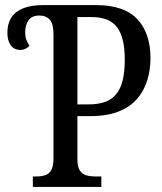

<svg xmlns="http://www.w3.org/2000/svg" viewBox="-20 -734 638 754"><path d="M109 0V-41H122Q142 -41 157.5 -46Q173 -51 181.5 -66.5Q190 -82 190 -113V-600Q190 -640 175.5 -656.5Q161 -673 134 -673Q106 -673 92.5 -655Q79 -637 79 -607Q79 -590 83.5 -578Q88 -566 96 -554Q89 -547 80 -542.5Q71 -538 60 -538Q35 -538 22 -556.5Q9 -575 9 -605Q9 -641 24.5 -665Q40 -689 71 -701.5Q102 -714 149 -714H357Q467 -714 519 -659Q571 -604 571 -505Q571 -460 558.5 -419Q546 -378 518.5 -346Q491 -314 445.5 -296Q400 -278 335 -278H284V-108Q284 -79 293.5 -64.5Q303 -50 319 -45.5Q335 -41 353 -41H378V0ZM327 -324Q365 -324 392 -333.5Q419 -343 436.5 -364.5Q454 -386 462 -419.5Q470 -453 470 -501Q470 -586 440 -626.5Q410 -667 340 -667H284V-324Z"/></svg>

Font: Noto Serif Condensed
Style: Regular
Weight: 400
Width: 3
Designer: Monotype Design Team
Foundry: Monotype Imaging Inc.
Version: Version 2.015